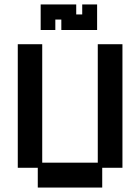

<svg xmlns="http://www.w3.org/2000/svg" viewBox="-20 -832 632 864"><path d="M150 12V-77H60V-633H170V-100H420V-633H531V-77H440V12ZM163 -697V-812H323V-767H350V-812H417V-697H256V-744H229V-697Z"/></svg>

Font: Pixelify Sans Medium
Style: Regular
Weight: 500
Designer: Stefie Justprince
Foundry: Typecalism Foundryline
Version: Version 1.000;February 13, 2025;FontCreator 15.0.0.3015 64-b